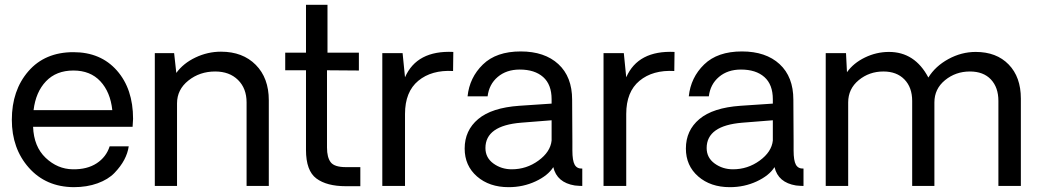

<svg xmlns="http://www.w3.org/2000/svg" viewBox="-20 -770 4303 795"><path d="M531 -278Q531 -269 529 -245H117Q120 -163 169 -116.5Q218 -70 281 -69Q341 -68 380.5 -94Q420 -120 434 -164H513Q509 -136 494.5 -108.5Q480 -81 454 -54Q428 -27 384 -11Q340 5 285 5Q170 4 99.5 -75.5Q29 -155 29 -274Q29 -396 97.5 -475Q166 -554 284 -554Q397 -554 464 -478Q531 -402 531 -278ZM284 -478Q213 -478 170.5 -433.5Q128 -389 119 -314H445Q437 -389 395.5 -433.5Q354 -478 284 -478Z M895 -556Q985 -556 1039 -501.5Q1093 -447 1093 -355V0H1001V-346Q1001 -404 965.5 -439Q930 -474 871 -474Q807 -474 760 -436.5Q713 -399 713 -342V0H621V-550H701L710 -468Q739 -508 789.5 -532Q840 -556 895 -556Z M1412 1Q1333 1 1290 -31Q1247 -63 1247 -149V-479H1161V-552H1247V-750H1336V-552H1466V-478L1334 -479V-159Q1334 -118 1349.5 -98Q1365 -78 1412 -78H1472V1Z M1857 -555 1856 -476Q1767 -481 1712 -435.5Q1657 -390 1657 -298V0H1563V-550H1647L1657 -450Q1706 -562 1857 -555Z M2086 5Q2006 5 1955 -39.5Q1904 -84 1904 -155Q1904 -230 1960 -277Q2016 -324 2130 -332L2264 -341V-359Q2264 -420 2229 -451Q2194 -482 2132 -482Q2077 -482 2041 -451.5Q2005 -421 1999 -371H1916Q1924 -449 1979.5 -503Q2035 -557 2136 -557Q2235 -557 2292 -504.5Q2349 -452 2349 -357Q2349 -317 2349.5 -268Q2350 -219 2350 -185Q2350 -151 2350 -147Q2350 -105 2359.5 -88Q2369 -71 2391 -72V0Q2380 0 2360 -2Q2286 -14 2271 -78Q2249 -43 2197.5 -19Q2146 5 2086 5ZM2099 -69Q2160 -69 2209.5 -105Q2259 -141 2264 -188V-272L2138 -262Q1990 -250 1990 -157Q1990 -117 2023 -93Q2056 -69 2099 -69Z M2773 -555 2772 -476Q2683 -481 2628 -435.5Q2573 -390 2573 -298V0H2479V-550H2563L2573 -450Q2622 -562 2773 -555Z M3002 5Q2922 5 2871 -39.5Q2820 -84 2820 -155Q2820 -230 2876 -277Q2932 -324 3046 -332L3180 -341V-359Q3180 -420 3145 -451Q3110 -482 3048 -482Q2993 -482 2957 -451.5Q2921 -421 2915 -371H2832Q2840 -449 2895.5 -503Q2951 -557 3052 -557Q3151 -557 3208 -504.5Q3265 -452 3265 -357Q3265 -317 3265.5 -268Q3266 -219 3266 -185Q3266 -151 3266 -147Q3266 -105 3275.5 -88Q3285 -71 3307 -72V0Q3296 0 3276 -2Q3202 -14 3187 -78Q3165 -43 3113.5 -19Q3062 5 3002 5ZM3015 -69Q3076 -69 3125.5 -105Q3175 -141 3180 -188V-272L3054 -262Q2906 -250 2906 -157Q2906 -117 2939 -93Q2972 -69 3015 -69Z M4020 -555Q4106 -555 4156.5 -503Q4207 -451 4207 -362V0H4114V-352Q4114 -408 4083 -441Q4052 -474 3996 -474Q3937 -474 3893 -438Q3849 -402 3849 -346V0H3757V-352Q3757 -408 3725 -441Q3693 -474 3638 -474Q3579 -474 3535.5 -438Q3492 -402 3492 -346V0H3399V-550H3483L3487 -471Q3514 -509 3561.5 -532Q3609 -555 3661 -555Q3768 -555 3824 -449Q3853 -496 3907 -525.5Q3961 -555 4020 -555Z"/></svg>

Font: Oakes Grotesk
Style: Regular
Weight: 400
Designer: Samuel Oakes
Foundry: Samuel Oakes
Version: Version 1.000;PS 001.000;hotconv 1.0.88;makeotf.lib2.5.64775